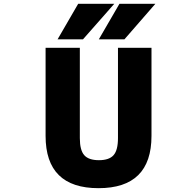

<svg xmlns="http://www.w3.org/2000/svg" viewBox="-20 -986 1040 1018"><path d="M221.7 -265.6V-732.4H403.3V-253.9Q403.3 -189.5 426.8 -163.1Q450.2 -136.7 504.4 -136.7Q558.6 -136.7 582 -163.1Q605.5 -189.5 605.5 -253.9V-732.4H783.2V-265.6Q783.2 11.7 502.4 11.7Q221.7 11.7 221.7 -265.6ZM394.5 -965.8H585.9L419.9 -777.3H285.2ZM613.3 -965.8H803.7L639.6 -777.3H503.9Z"/></svg>

Font: GenEi Gothic M Heavy
Style: Regular
Weight: 800
Designer: o_tamon (Modified); [Source Han Sans]
Ryoko NISHIZUKA  (kana & ideographs); Paul D. Hunt (Latin, Greek & Cyrillic); Wenl
Version: Version 1.1a;Original Version 1.004